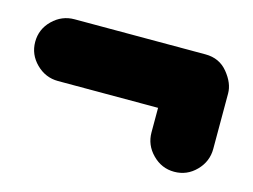

<svg xmlns="http://www.w3.org/2000/svg" viewBox="-53 -479 587 446"><g transform="rotate(15 240.5 -256.0)"><path d="M3.4 -322.8Q3.4 -353.5 25.6 -375.2Q47.9 -397 78.1 -397H393.1Q426.8 -397 447 -372.1Q467.3 -347.2 467.3 -322.8V-189.5Q467.3 -159.2 445.6 -137Q423.8 -114.7 393.1 -114.7Q362.8 -114.7 340.8 -137Q318.8 -159.2 318.8 -189.5V-248.5H78.1Q47.9 -248.5 25.6 -270.5Q3.4 -292.5 3.4 -322.8Z"/></g></svg>

Font: Mikhak-FD ExtraBold
Style: Regular
Weight: 800
Designer: Amin Abedi
Version: Version 3.2